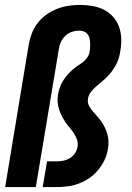

<svg xmlns="http://www.w3.org/2000/svg" viewBox="-20 -763 540 783"><path d="M1 0 97 -580Q101 -603 109.5 -626Q118 -649 133.5 -669Q149 -689 169.5 -703.5Q190 -718 213 -727Q236 -736 259.5 -739.5Q283 -743 306 -743H307Q332 -743 357.5 -738.5Q383 -734 404.5 -723Q426 -712 442 -693.5Q458 -675 466 -652Q474 -629 474.5 -603Q475 -577 470 -551Q468 -537 463.5 -523.5Q459 -510 452 -497Q445 -484 436 -472Q427 -460 416.5 -449.5Q406 -439 394 -429Q382 -419 371 -409.5Q360 -400 350.5 -387.5Q341 -375 339 -361Q336 -346 342.5 -333Q349 -320 358 -309.5Q367 -299 376.5 -288.5Q386 -278 394 -266.5Q402 -255 408 -242Q414 -229 418 -215Q422 -201 422.5 -186Q423 -171 420 -156Q417 -133 406.5 -111Q396 -89 380.5 -70Q365 -51 344.5 -37Q324 -23 301.5 -14.5Q279 -6 255.5 -3Q232 0 210 0H154L172 -105H210Q223 -105 237 -107.5Q251 -110 264 -117.5Q277 -125 285.5 -137.5Q294 -150 296 -164Q299 -179 294 -193.5Q289 -208 281 -220Q273 -232 263.5 -243Q254 -254 246 -266Q238 -278 231.5 -291Q225 -304 220.5 -318.5Q216 -333 215 -348Q214 -363 217 -379Q219 -392 223.5 -405Q228 -418 235 -430Q242 -442 251 -453Q260 -464 270 -473.5Q280 -483 291.5 -491Q303 -499 314.5 -507Q326 -515 334.5 -526.5Q343 -538 345 -551Q347 -561 347.5 -571Q348 -581 347.5 -590.5Q347 -600 344.5 -609Q342 -618 336 -625Q330 -632 321.5 -635Q313 -638 303 -638Q288 -638 273 -633Q258 -628 246.5 -617Q235 -606 228.5 -592Q222 -578 220 -563L126 0Z"/></svg>

Font: Iosevka SS04 Extrabold
Style: Italic
Weight: 800
Italic angle: -9°
Monospace: yes
Designer: Belleve Invis
Foundry: Belleve Invis
Version: Version 19.0.0; ttfautohint (v1.8.4)